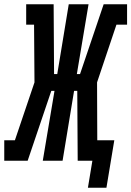

<svg xmlns="http://www.w3.org/2000/svg" viewBox="-54 -755 617 902"><path d="M359 127 380 0H311L309 -328H294L240 0H147L202 -328H187L76 0H-34V-96H16L108 -368L106 -639H69V-735H198L200 -407H215L269 -735H362L307 -407H322L433 -735H543V-639H493L402 -368L403 -96H483L446 127Z"/></svg>

Font: Iosevka Curly Slab Oblique
Style: Bold
Weight: 700
Italic angle: -9°
Monospace: yes
Designer: Belleve Invis
Foundry: Belleve Invis
Version: Version 11.1.0; ttfautohint (v1.8.3)